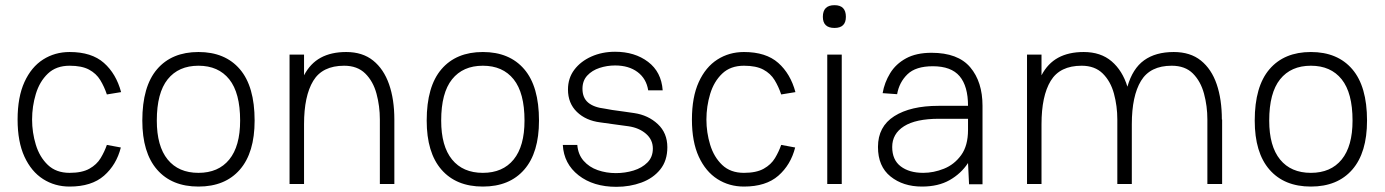

<svg xmlns="http://www.w3.org/2000/svg" viewBox="-20 -711 5352 742"><path d="M249 10Q192 10 146.5 -19Q101 -48 74.5 -105.5Q48 -163 48 -249Q48 -336 74.5 -394Q101 -452 146.5 -481Q192 -510 249 -510Q334 -510 381.5 -468Q429 -426 448 -355L393 -346Q383 -376 367.5 -401.5Q352 -427 324 -442Q296 -457 249 -457Q197 -457 165 -426.5Q133 -396 118.5 -348Q104 -300 104 -249Q104 -199 118.5 -151.5Q133 -104 165 -73.5Q197 -43 249 -43Q297 -43 325.5 -59Q354 -75 369 -100Q384 -125 393 -151L447 -141Q430 -74 382 -32Q334 10 249 10Z M530 -245Q530 -377 587 -443.5Q644 -510 747 -510Q850 -510 907 -443.5Q964 -377 964 -245Q964 -121 907 -55.5Q850 10 747 10Q644 10 587 -55.5Q530 -121 530 -245ZM747 -43Q824 -43 866 -94.5Q908 -146 908 -245Q908 -352 866 -404.5Q824 -457 747 -457Q670 -457 628 -404.5Q586 -352 586 -245Q586 -146 628 -94.5Q670 -43 747 -43Z M1099 0V-500H1155V-420Q1179 -466 1219.5 -488Q1260 -510 1318 -510Q1381 -510 1422 -477Q1463 -444 1483.5 -385.5Q1504 -327 1504 -249V0H1448V-249Q1448 -301 1435 -349Q1422 -397 1391.5 -427Q1361 -457 1310 -457Q1226 -457 1190.5 -398.5Q1155 -340 1155 -231V0Z M1629 -245Q1629 -377 1686 -443.5Q1743 -510 1846 -510Q1949 -510 2006 -443.5Q2063 -377 2063 -245Q2063 -121 2006 -55.5Q1949 10 1846 10Q1743 10 1686 -55.5Q1629 -121 1629 -245ZM1846 -43Q1923 -43 1965 -94.5Q2007 -146 2007 -245Q2007 -352 1965 -404.5Q1923 -457 1846 -457Q1769 -457 1727 -404.5Q1685 -352 1685 -245Q1685 -146 1727 -94.5Q1769 -43 1846 -43Z M2362 11Q2273 11 2216 -33.5Q2159 -78 2155 -151H2211Q2214 -114 2235.5 -89.5Q2257 -65 2290 -53.5Q2323 -42 2360 -42Q2396 -42 2428.5 -52Q2461 -62 2482 -83Q2503 -104 2503 -137Q2503 -171 2476.5 -194Q2450 -217 2409 -223Q2381 -227 2354 -230.5Q2327 -234 2300 -238Q2244 -245 2209.5 -278.5Q2175 -312 2175 -365Q2175 -409 2199.5 -441.5Q2224 -474 2265.5 -492.5Q2307 -511 2357 -511Q2433 -511 2484.5 -472Q2536 -433 2541 -362H2485Q2478 -407 2444 -432.5Q2410 -458 2357 -458Q2326 -458 2297 -448.5Q2268 -439 2249.5 -419Q2231 -399 2231 -368Q2231 -333 2253 -314.5Q2275 -296 2318 -291Q2326 -289 2346 -286Q2366 -283 2389.5 -280Q2413 -277 2431 -274Q2485 -266 2522 -231.5Q2559 -197 2559 -142Q2559 -90 2531.5 -56Q2504 -22 2459 -5.5Q2414 11 2362 11Z M2855 10Q2798 10 2752.5 -19Q2707 -48 2680.5 -105.5Q2654 -163 2654 -249Q2654 -336 2680.5 -394Q2707 -452 2752.5 -481Q2798 -510 2855 -510Q2940 -510 2987.5 -468Q3035 -426 3054 -355L2999 -346Q2989 -376 2973.5 -401.5Q2958 -427 2930 -442Q2902 -457 2855 -457Q2803 -457 2771 -426.5Q2739 -396 2724.5 -348Q2710 -300 2710 -249Q2710 -199 2724.5 -151.5Q2739 -104 2771 -73.5Q2803 -43 2855 -43Q2903 -43 2931.5 -59Q2960 -75 2975 -100Q2990 -125 2999 -151L3053 -141Q3036 -74 2988 -32Q2940 10 2855 10Z M3160 -646Q3160 -691 3205 -691Q3249 -691 3249 -646Q3249 -603 3205 -603Q3160 -603 3160 -646ZM3177 -500H3233V0H3177Z M3543 10Q3470 10 3421.5 -29Q3373 -68 3373 -143Q3373 -222 3436 -262Q3499 -302 3607 -302H3721Q3721 -378 3688.5 -416.5Q3656 -455 3585 -455Q3519 -455 3487 -424Q3455 -393 3447 -347L3391 -351Q3398 -392 3420 -428Q3442 -464 3481.5 -485.5Q3521 -507 3580 -507Q3682 -507 3729.5 -451Q3777 -395 3777 -302V1H3725L3721 -81Q3694 -40 3650 -15Q3606 10 3543 10ZM3548 -43Q3588 -43 3628 -59Q3668 -75 3694.5 -111.5Q3721 -148 3721 -209V-252H3609Q3519 -252 3473.5 -223Q3428 -194 3428 -143Q3428 -93 3461 -68Q3494 -43 3548 -43Z M3949 0V-500H4005V-420Q4029 -466 4069.5 -488Q4110 -510 4168 -510Q4234 -510 4276 -474Q4318 -438 4337 -376Q4357 -446 4401.5 -478Q4446 -510 4516 -510Q4580 -510 4621 -477Q4662 -444 4682 -385.5Q4702 -327 4702 -249H4703V0H4646V-249Q4646 -301 4633 -349Q4620 -397 4590 -427Q4560 -457 4508 -457Q4425 -457 4389.5 -398.5Q4354 -340 4354 -231V0H4298V-249Q4298 -301 4285 -349Q4272 -397 4241.5 -427Q4211 -457 4160 -457Q4076 -457 4040.5 -398.5Q4005 -340 4005 -231V0Z M4829 -245Q4829 -377 4886 -443.5Q4943 -510 5046 -510Q5149 -510 5206 -443.5Q5263 -377 5263 -245Q5263 -121 5206 -55.5Q5149 10 5046 10Q4943 10 4886 -55.5Q4829 -121 4829 -245ZM5046 -43Q5123 -43 5165 -94.5Q5207 -146 5207 -245Q5207 -352 5165 -404.5Q5123 -457 5046 -457Q4969 -457 4927 -404.5Q4885 -352 4885 -245Q4885 -146 4927 -94.5Q4969 -43 5046 -43Z"/></svg>

Font: Haskoy Light
Style: Regular
Weight: 300
Designer: Ertekin Erdin
Foundry: Ertekin Erdin
Version: Version 2.000; ttfautohint (v1.8.4.7-5d5b)